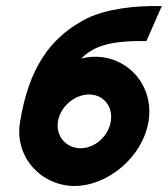

<svg xmlns="http://www.w3.org/2000/svg" viewBox="-20 -605 556 636"><path d="M46 -198C28 -83 118 11 227 11C337 11 453 -85 472 -203C491 -321 405 -417 295 -417C280 -417 265 -415 249 -411C286 -448 335 -469 446 -469H465L516 -585H483C395 -584 303 -568 246 -532C149 -476 75 -383 46 -198ZM172 -203C180 -252 227 -292 275 -292C323 -292 355 -252 347 -203C339 -154 295 -114 247 -114C199 -114 164 -154 172 -203Z"/></svg>

Font: Charger Sport
Style: UltNrwObl
Weight: 1000
Designer: Jasper
Foundry: Cannot Into Space Fonts
Version: Version 1.1